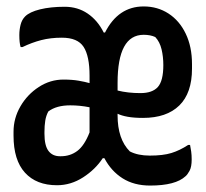

<svg xmlns="http://www.w3.org/2000/svg" viewBox="-20 -565 640 596"><path d="M181 -544Q221 -544 252 -523Q283 -502 302 -464H306Q347 -545 426 -545Q469 -545 503 -523Q537 -501 556.5 -460.5Q576 -420 576 -366V-352Q576 -276 536.5 -237.5Q497 -199 424 -199Q396 -199 376.5 -202.5Q357 -206 345 -212V-207Q345 -133 383 -95Q408 -82 445 -82Q486 -82 512 -90Q538 -98 564 -115H570Q572 -105 573.5 -94.5Q575 -84 575 -70Q575 -47 568.5 -35Q562 -23 556 -18Q525 11 446 11Q396 11 360.5 -11.5Q325 -34 304 -74H299Q276 -39 238 -14.5Q200 10 157 10Q93 10 57.5 -29Q22 -68 22 -144V-156Q22 -198 43.5 -235Q65 -272 100.5 -295Q136 -318 177 -318Q204 -318 224 -314.5Q244 -311 258 -307V-330Q258 -391 239.5 -419.5Q221 -448 172 -448Q137 -448 108 -440.5Q79 -433 50 -419H44Q40 -432 40 -456Q40 -473 44 -488.5Q48 -504 58 -514Q72 -528 104.5 -536Q137 -544 181 -544ZM345 -308V-284Q377 -276 416 -276Q453 -276 470 -295Q487 -314 487 -363Q487 -389 481.5 -412Q476 -435 462 -450Q447 -457 426 -457Q345 -457 345 -308ZM166 -80H169Q198 -80 220 -96.5Q242 -113 258 -154V-232Q228 -238 198 -238Q155 -238 130 -219Q123 -206 120.5 -190.5Q118 -175 118 -155V-150Q118 -113 130.5 -96.5Q143 -80 166 -80Z"/></svg>

Font: Recursive Mn Csl St Med
Style: Regular
Weight: 500
Monospace: yes
Version: Version 1.079;hotconv 1.0.112;makeotfexe 2.5.65598; ttfautoh